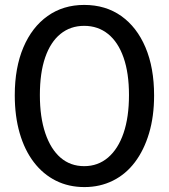

<svg xmlns="http://www.w3.org/2000/svg" viewBox="-20 -750 686 780"><path d="M323 10Q259 10 207 -16Q155 -42 117.5 -91Q80 -140 60 -209Q40 -278 40 -363Q40 -475 75 -557.5Q110 -640 173.5 -685Q237 -730 322 -730Q409 -730 472.5 -685Q536 -640 571 -557.5Q606 -475 606 -362Q606 -277 585.5 -208.5Q565 -140 528 -91Q491 -42 438.5 -16Q386 10 323 10ZM322 -75Q378 -75 419 -110Q460 -145 482 -209.5Q504 -274 504 -364Q504 -453 482 -516Q460 -579 419 -612Q378 -645 322 -645Q266 -645 225.5 -612Q185 -579 163.5 -516.5Q142 -454 142 -364Q142 -274 164 -209Q186 -144 226 -109.5Q266 -75 322 -75Z"/></svg>

Font: Instrument Sans SemiCondensed Medium
Style: Regular
Weight: 500
Width: 4
Designer: Rodrigo Fuenzalida
Foundry: fragTYPE
Version: Version 1.000;gftools[0.9.28]